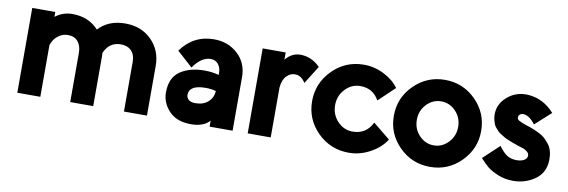

<svg xmlns="http://www.w3.org/2000/svg" viewBox="-44 -816 3334 1126"><g transform="rotate(10 1623.0 -253.0)"><path d="M215 -505V-476Q260 -511 317 -511Q413 -511 473 -446Q532 -510 632 -510Q728 -510 789 -449Q850 -388 850 -296V0H713V-296Q713 -338 690 -361.5Q667 -385 627 -385Q559 -385 529 -317Q530 -309 530 -293V0H393V-293Q393 -335 372 -360Q351 -385 312 -385Q280 -385 253 -364Q226 -343 215 -308V0H78V-505Z M1058 -323 965 -407Q1038 -509 1161 -509Q1245 -509 1302.5 -456Q1360 -403 1360 -319V0H1223V-36Q1188 5 1112 5Q1027 5 981.5 -43.5Q936 -92 936 -153Q936 -241 992.5 -280Q1049 -319 1138 -319Q1183 -319 1223 -308V-319Q1223 -351 1206.5 -371.5Q1190 -392 1161 -392Q1106 -392 1058 -323ZM1162 -220Q1063 -220 1063 -161Q1063 -144 1076.5 -132.5Q1090 -121 1116 -121Q1163 -121 1191.5 -146Q1220 -171 1223 -212Q1194 -220 1162 -220Z M1587 -506V-463Q1624 -508 1675 -508Q1741 -508 1793 -456L1726 -349Q1701 -388 1667 -389Q1638 -391 1614.5 -367.5Q1591 -344 1587 -297V0H1450V-506Z M2170 -191 2272 -108Q2241 -58 2180 -24.5Q2119 9 2053 9Q1943 9 1866 -67.5Q1789 -144 1789 -253Q1789 -359 1865.5 -437Q1942 -515 2053 -515Q2115 -515 2172.5 -486Q2230 -457 2261 -413L2165 -322Q2129 -388 2053 -388Q2001 -388 1963.5 -348Q1926 -308 1926 -253Q1926 -196 1963.5 -156.5Q2001 -117 2053 -117Q2134 -117 2170 -191Z M2796 -251Q2796 -145 2720 -68.5Q2644 8 2536 8Q2428 8 2352 -68Q2276 -144 2276 -251Q2276 -358 2352.5 -434Q2429 -510 2536 -510Q2644 -510 2720 -434Q2796 -358 2796 -251ZM2659 -251Q2659 -306 2622.5 -344Q2586 -382 2536 -382Q2486 -382 2449.5 -344Q2413 -306 2413 -251Q2413 -196 2449.5 -158Q2486 -120 2536 -120Q2586 -120 2622.5 -158.5Q2659 -197 2659 -251Z M3188 -428 3094 -343Q3060 -389 3024 -392Q3010 -392 3002 -385Q2994 -378 2994 -368Q2994 -357 3004.5 -350Q3015 -343 3053 -330Q3054 -330 3073 -323.5Q3092 -317 3102 -312.5Q3112 -308 3132.5 -298Q3153 -288 3165.5 -276Q3178 -264 3192 -247Q3206 -230 3212.5 -207Q3219 -184 3219 -157Q3219 -79 3161.5 -37.5Q3104 4 3030 4Q2981 4 2939 -13.5Q2897 -31 2875 -49.5Q2853 -68 2828 -96L2923 -185Q2949 -149 2972.5 -134Q2996 -119 3030 -119Q3058 -119 3075 -129.5Q3092 -140 3092 -157Q3092 -169 3081.5 -178.5Q3071 -188 3059.5 -192.5Q3048 -197 3027 -203Q3024 -204 3005.5 -210.5Q2987 -217 2982 -219Q2977 -221 2960 -228Q2943 -235 2937.5 -239Q2932 -243 2918 -251Q2904 -259 2898 -265.5Q2892 -272 2882.5 -282.5Q2873 -293 2869 -303Q2865 -313 2861.5 -326Q2858 -339 2857 -354Q2854 -420 2906 -466Q2958 -512 3031 -508Q3122 -502 3188 -428Z"/></g></svg>

Font: LilGrotesk Bold
Style: Regular
Weight: 700
Designer: BSozoo
Foundry: BSozoo
Version: Version 1.001;PS 001.001;hotconv 1.0.70;makeotf.lib2.5.58329